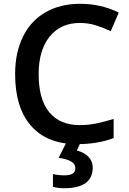

<svg xmlns="http://www.w3.org/2000/svg" viewBox="-20 -744 674 1004"><path d="M397.9 -624Q297.4 -624 239.7 -552.7Q182.1 -481.4 182.1 -356Q182.1 -224.6 237.5 -157.2Q293 -89.8 397.9 -89.8Q443.4 -89.8 485.8 -98.9Q528.3 -107.9 574.2 -122.1V-22Q490.2 9.8 383.8 9.8Q227.1 9.8 143.1 -85.2Q59.1 -180.2 59.1 -356.9Q59.1 -468.3 99.9 -551.8Q140.6 -635.3 217.8 -679.7Q294.9 -724.1 398.9 -724.1Q508.3 -724.1 601.1 -678.2L559.1 -581.1Q522.9 -598.1 482.7 -611.1Q442.4 -624 397.9 -624ZM464.8 131.8Q464.8 240.2 315.9 240.2Q283.7 240.2 256.8 232.9V166Q283.2 172.9 316.9 172.9Q343.3 172.9 358.6 164.8Q374 156.7 374 134.8Q374 93.3 286.6 81.1L327.6 0H401.9L381.8 43Q420.9 53.2 442.9 76.4Q464.8 99.6 464.8 131.8Z"/></svg>

Font: TypoPRO Open Sans
Style: Regular
Weight: 600
Foundry: Ascender Corporation
Version: Version 1.10